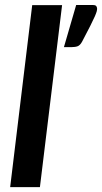

<svg xmlns="http://www.w3.org/2000/svg" viewBox="-20 -764 416 784"><path d="M359 -743.5Q370.5 -743.5 373.5 -738.5Q376.5 -733.5 376.5 -728.5Q376.5 -724 374.8 -717.2Q373 -710.5 366.8 -696.2Q360.5 -682 348.2 -657.5Q336 -633 315 -593.5Q307 -579 297 -575.2Q287 -571.5 271 -571.5H241L291 -743.5ZM21.5 0 111.5 -743H233.5L143 0Z"/></svg>

Font: Lato 2
Style: Bold Italic
Weight: 700
Italic angle: -7°
Designer: Lukasz Dziedzic with Adam Twardoch and Botio Nikoltchev
Foundry: tyPoland Lukasz Dziedzic
Version: Version 2.015; 2015-08-06; http://www.latofonts.com/